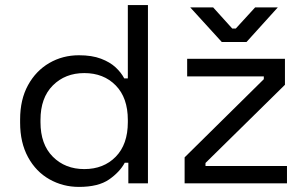

<svg xmlns="http://www.w3.org/2000/svg" viewBox="-20 -720 1205 754"><path d="M290 14Q227 14 174 -16Q121 -46 90 -103Q59 -160 59 -238V-251Q59 -329 90 -385.5Q121 -442 173.5 -472.5Q226 -503 290 -503Q341 -503 376.5 -489.5Q412 -476 434 -455.5Q456 -435 468 -412H482V-700H561V0H484V-81H470Q450 -44 408 -15Q366 14 290 14ZM311 -56Q387 -56 434.5 -104.5Q482 -153 482 -240V-249Q482 -336 434.5 -384.5Q387 -433 311 -433Q236 -433 187.5 -384.5Q139 -336 139 -249V-240Q139 -153 187.5 -104.5Q236 -56 311 -56ZM705 0V-102L1016 -409V-420H715V-489H1099V-387L787 -80V-68H1107V0ZM851 -555 727 -691H817L892 -608H906L982 -691H1071L948 -555Z"/></svg>

Font: Space Grotesk
Style: Regular
Weight: 400
Designer: Florian Karsten
Foundry: Florian Karsten
Version: Version 2.000